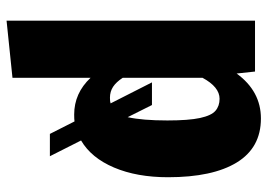

<svg xmlns="http://www.w3.org/2000/svg" viewBox="-135 -456 815 585"><g transform="rotate(90 272.5 -163.5)"><path d="M408 -3 456 92H388L350 17Q343 18 329 18Q264 18 217 -32V206L43 224V-533H198L204 -477Q258 -551 341 -551Q430 -551 475 -477.5Q520 -404 520 -268Q520 -173 490.5 -103.5Q461 -34 408 -3ZM295 -93 231 -219H300L337 -145Q347 -190 347 -266Q347 -331 339.5 -365.5Q332 -400 317.5 -412.5Q303 -425 281 -425Q245 -425 217 -373V-130Q230 -110 244.5 -100.5Q259 -91 278 -91Q290 -91 295 -93Z"/></g></svg>

Font: Fira Sans Condensed ExtraBold
Style: Regular
Weight: 800
Width: 3
Designer: Carrois Corporate & Edenspiekermann AG
Foundry: Carrois Corporate GbR & Edenspiekermann AG
Version: Version 4.203